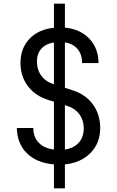

<svg xmlns="http://www.w3.org/2000/svg" viewBox="-20 -890 640 1050"><path d="M275 140V9Q181 1 127.5 -51.5Q74 -104 72 -190H162Q162 -141 191.5 -110Q221 -79 275 -72V-334L248 -342Q173 -365 132.5 -419Q92 -473 92 -546Q92 -626 141.5 -678Q191 -730 275 -738V-870H335V-739Q418 -731 468 -679Q518 -627 519 -545H429Q429 -592 404.5 -621.5Q380 -651 335 -658V-410L375 -397Q448 -374 488 -319Q528 -264 528 -190Q528 -108 475.5 -54Q423 0 335 9V140ZM182 -554Q182 -509 206 -476Q230 -443 275 -429V-658Q231 -651 206.5 -624Q182 -597 182 -554ZM335 -72Q384 -80 411 -110Q438 -140 438 -188Q438 -232 414.5 -264.5Q391 -297 347 -311L335 -315Z"/></svg>

Font: JetBrainsMono NFM
Style: Regular
Weight: 400
Monospace: yes
Designer: Philipp Nurullin, Konstantin Bulenkov
Foundry: JetBrains
Version: Version 2.304; ttfautohint (v1.8.4.7-5d5b);Nerd Fonts 3.3.0